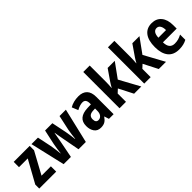

<svg xmlns="http://www.w3.org/2000/svg" viewBox="164 -1797 2844 2844"><g transform="rotate(-45 1586.0 -375.0)"><path d="M377 0H22V-83L217 -436H34V-547H369V-456L181 -111H377Z M798 -250Q794 -272 788 -304.5Q782 -337 776.5 -369Q771 -401 768 -422H765Q761 -399 755 -366.5Q749 -334 743.5 -302.5Q738 -271 734 -250L685 0H533L406 -547H542L588 -327Q596 -287 602.5 -236Q609 -185 613 -145H616Q619 -179 626 -227Q633 -275 641 -316L691 -547H844L892 -313Q898 -277 905.5 -229Q913 -181 916 -145H920Q923 -177 929 -224Q935 -271 943 -312L994 -547H1127L998 0H845Z M1398 -557Q1486 -557 1533 -508.5Q1580 -460 1580 -363V0H1482L1459 -73H1456Q1428 -31 1395 -10.5Q1362 10 1308 10Q1238 10 1203 -39.5Q1168 -89 1168 -162Q1168 -248 1219 -291Q1270 -334 1369 -338L1445 -341V-363Q1445 -451 1377 -451Q1349 -451 1318 -441Q1287 -431 1253 -412L1213 -510Q1251 -533 1298.5 -545Q1346 -557 1398 -557ZM1401 -252Q1351 -249 1328.5 -227.5Q1306 -206 1306 -166Q1306 -96 1361 -96Q1397 -96 1421 -125Q1445 -154 1445 -205V-254Z M1839 -426Q1839 -393 1837.5 -360.5Q1836 -328 1833 -296H1836Q1847 -317 1859 -337Q1871 -357 1882 -373L2002 -547H2151L1986 -319L2160 0H2009L1894 -225L1839 -174V0H1704V-760H1839Z M2356 -426Q2356 -393 2354.5 -360.5Q2353 -328 2350 -296H2353Q2364 -317 2376 -337Q2388 -357 2399 -373L2519 -547H2668L2503 -319L2677 0H2526L2411 -225L2356 -174V0H2221V-760H2356Z M2930 -556Q3028 -556 3082.5 -490Q3137 -424 3137 -309V-236H2849Q2851 -98 2962 -98Q3002 -98 3037 -107.5Q3072 -117 3110 -138V-28Q3042 10 2948 10Q2831 10 2772.5 -63Q2714 -136 2714 -270Q2714 -409 2770 -482.5Q2826 -556 2930 -556ZM2932 -453Q2896 -453 2874.5 -424Q2853 -395 2850 -332H3010Q3010 -387 2990 -420Q2970 -453 2932 -453Z"/></g></svg>

Font: Noto Sans Condensed
Style: Bold
Weight: 700
Width: 3
Designer: Monotype Design Team
Foundry: Monotype Imaging Inc.
Version: Version 2.013; ttfautohint (v1.8.4.7-5d5b)